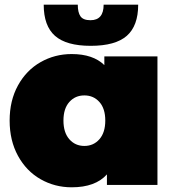

<svg xmlns="http://www.w3.org/2000/svg" viewBox="-20 -787 740 817"><path d="M650 -547H424V-510C392 -541.3 345.7 -557 285 -557C237 -557 192.8 -545.5 152.5 -522.5C112.2 -499.5 80.2 -466.5 56.5 -423.5C32.8 -380.5 21 -330.7 21 -274C21 -217.3 32.8 -167.3 56.5 -124C80.2 -80.7 112.2 -47.5 152.5 -24.5C192.8 -1.5 237 10 285 10C352.3 10 402.3 -8.3 435 -45V0H650ZM403 -194.5C386.3 -175.5 365 -166 339 -166C313 -166 291.7 -175.5 275 -194.5C258.3 -213.5 250 -240 250 -274C250 -308 258.3 -334.3 275 -353C291.7 -371.7 313 -381 339 -381C365 -381 386.3 -371.7 403 -353C419.7 -334.3 428 -308 428 -274C428 -240 419.7 -213.5 403 -194.5ZM214 -634.5C246 -606.2 296.7 -592 366 -592C436 -592 487.2 -606.2 519.5 -634.5C551.8 -662.8 568 -707 568 -767H421C421 -723 402.3 -701 365 -701C344.3 -701 330.2 -706.5 322.5 -717.5C314.8 -728.5 311 -745 311 -767H166C166 -707 182 -662.8 214 -634.5Z"/></svg>

Font: Montserrat Custom Black
Style: Regular
Weight: 900
Designer: Julieta Ulanovsky
Foundry: Julieta Ulanovsky
Version: Version 7.200